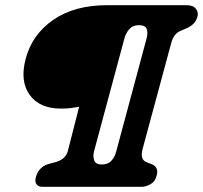

<svg xmlns="http://www.w3.org/2000/svg" viewBox="-20 -720 782 740"><path d="M78.5 -491.5Q103 -586.5 184.8 -643.2Q266.5 -700 393 -700H700Q725 -700 735.8 -685.2Q746.5 -670.5 740 -652.5Q735 -638 725.5 -628.5Q716 -619 703.5 -613L673.5 -600Q649 -588.5 640 -554.5L529.5 -145.5Q519.5 -107 542 -96L565.5 -87Q592.5 -75.5 584 -44Q578.5 -20.5 560.2 -10.2Q542 0 526.5 0H143Q128 0 120.8 -9.8Q113.5 -19.5 118 -36Q123 -56.5 135.5 -69.2Q148 -82 164 -87L197 -96Q233.5 -107.5 241.5 -138L285 -308.5Q269 -305.5 253.5 -303.5Q238 -301.5 214.5 -301.5Q133 -301.5 94.8 -353.8Q56.5 -406 78.5 -491.5ZM428 -136.5 545 -572Q551 -595 545.2 -609Q539.5 -623 515 -623Q491.5 -623 478 -607.2Q464.5 -591.5 459.5 -572L342.5 -137Q337.5 -118 343 -102Q348.5 -86 372 -86Q396 -86 409.2 -100.2Q422.5 -114.5 428 -136.5Z"/></svg>

Font: Fraunces 144pt SuperSoft
Style: Bold Italic
Weight: 700
Italic angle: -16°
Version: Version 1.000;[0bf87f6ff]